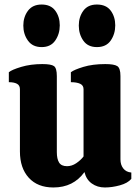

<svg xmlns="http://www.w3.org/2000/svg" viewBox="-20 -821 612 848"><path d="M216 7Q146 7 107 -36Q68 -79 68 -152V-427Q68 -444 55 -451Q42 -458 19 -458V-502Q32 -513 73.5 -525.5Q115 -538 167 -538Q206 -538 218.5 -529Q231 -520 231 -485V-149Q231 -119 241 -103Q251 -87 276 -87Q297 -87 316.5 -100Q336 -113 349 -130V-427Q349 -444 334 -451Q319 -458 293 -458V-502Q307 -513 348 -525.5Q389 -538 445 -538Q484 -538 498 -529Q512 -520 512 -485V-117Q512 -93 524.5 -77Q537 -61 560 -59V-31Q544 -12 509.5 -2.5Q475 7 443 7Q410 7 385.5 -10.5Q361 -28 353 -61Q304 7 216 7ZM408 -613Q368 -613 348 -641.5Q328 -670 328 -708Q328 -746 348 -773.5Q368 -801 408 -801Q449 -801 469 -774Q489 -747 489 -709Q489 -671 469 -642Q449 -613 408 -613ZM164 -613Q124 -613 103.5 -641.5Q83 -670 83 -708Q83 -746 103.5 -773.5Q124 -801 164 -801Q204 -801 224 -774Q244 -747 244 -709Q244 -671 224 -642Q204 -613 164 -613Z"/></svg>

Font: Calistoga
Style: Regular
Weight: 400
Designer: Yvonne Schuttler, Eben Sorkin
Foundry: www.sorkintype.com
Version: Version 1.010; ttfautohint (v1.8.4.7-5d5b)